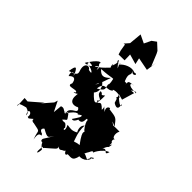

<svg xmlns="http://www.w3.org/2000/svg" viewBox="-434 -1288 1529 1529"><g transform="rotate(45 331.0 -523.5)"><path d="M132 -252 61 -170 79 -196 -24 -107 -60 -110 -56 -22C-71 -47 -55 -51 17 -70C-44 -65 51 -74 46 -20C8 -84 77 -70 63 -21C77 -23 63 -2 109 -43C105 -22 126 -19 133 -20C232 1 188 -17 224 74C203 -27 269 28 238 -7C200 -18 209 -39 225 -49C302 -5 290 -23 322 -63C271 24 265 16 275 38C312 45 268 37 328 84C325 143 303 143 317 61C334 88 333 25 322 69C396 3 424 -10 401 -26C439 -10 428 -22 456 -33C488 -51 459 -106 517 -83C417 -116 485 19 499 -36C546 -35 572 -22 582 -130C542 -107 591 -127 598 -151C525 -142 554 -93 542 -99C607 -70 659 -114 660 -158C693 -176 635 -115 647 -149C697 -183 642 -145 638 -115C580 -145 575 -138 550 -129C626 -138 602 -212 638 -188C620 -173 663 -263 723 -283C705 -219 694 -304 663 -262C690 -333 687 -278 696 -341C663 -294 694 -314 682 -354C687 -340 652 -368 691 -395C660 -360 643 -420 664 -455C530 -458 518 -436 597 -451C527 -498 608 -450 606 -458C563 -516 567 -513 481 -525C488 -545 433 -528 470 -481C412 -526 447 -517 441 -478C376 -546 399 -474 362 -503C405 -540 325 -521 330 -577C367 -574 341 -545 380 -577C381 -467 367 -458 299 -531C318 -550 331 -598 289 -636C233 -619 307 -633 260 -584C291 -638 292 -649 313 -709C268 -663 242 -665 207 -704C331 -710 310 -727 376 -708C371 -749 366 -720 324 -737C336 -712 344 -650 333 -660C339 -612 360 -608 293 -570C302 -661 358 -608 396 -649C371 -654 441 -674 473 -647C453 -597 445 -644 467 -645C536 -580 535 -618 521 -621C541 -541 470 -592 474 -591L451 -662L498 -649L529 -754L496 -751C545 -793 547 -751 531 -765C440 -761 449 -800 486 -795C422 -790 433 -787 432 -753C425 -779 442 -762 410 -768C374 -854 426 -824 391 -876C421 -825 459 -886 414 -871C372 -892 311 -864 282 -828C280 -884 297 -802 257 -847C273 -806 271 -869 297 -800C256 -844 269 -842 257 -855C244 -820 280 -864 251 -786C251 -823 229 -771 277 -737C255 -799 256 -751 176 -694C122 -655 204 -747 187 -673C176 -756 129 -719 152 -696C193 -753 156 -757 101 -677C181 -676 110 -646 81 -646C84 -655 108 -693 101 -651C132 -668 217 -611 143 -630C130 -661 69 -652 100 -567C109 -539 92 -529 37 -511C47 -587 61 -590 98 -498C83 -544 42 -534 64 -481C127 -546 129 -433 124 -458C100 -402 199 -461 197 -429C149 -404 246 -428 222 -459C197 -361 231 -332 291 -356C276 -370 331 -344 298 -323C238 -288 259 -270 256 -252C319 -351 337 -314 352 -320C331 -322 299 -295 358 -334C372 -326 354 -304 324 -258C361 -242 378 -342 361 -291C432 -278 387 -371 421 -337C415 -334 429 -298 456 -266C492 -241 421 -279 515 -154C470 -155 455 -121 452 -171C460 -169 387 -148 453 -144C479 -136 426 -193 434 -293C407 -271 417 -231 430 -212C389 -188 363 -197 333 -201C365 -137 324 -146 335 -171C303 -217 303 -187 273 -200C306 -235 314 -212 274 -269C226 -263 236 -233 267 -281C254 -209 236 -290 191 -268L184 -195L141 -282ZM204 -976 214 -917 224 -884 291 -885 289 -949 373 -925 361 -978 470 -957 483 -1049 475 -1002 434 -1102 423 -1123 369 -1173 332 -1146 304 -1088 235 -1121 225 -1013 191 -974Z"/></g></svg>

Font: Hussar Lance
Style: Regular
Weight: 700
Foundry: Cannot Into Space Fonts, PlusOne Fonts
Version: Version 2.27